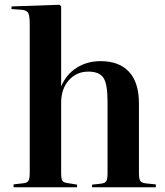

<svg xmlns="http://www.w3.org/2000/svg" viewBox="-20 -787 695 807"><path d="M37 0V-12L80 -17Q95 -19 100 -28Q105 -37 105 -63V-685Q105 -719 99 -731.5Q93 -744 71 -746L28 -749L29 -760L230 -767L237 -761V-426H238Q260 -476 303.5 -503Q347 -530 403 -530Q481 -530 522.5 -485Q564 -440 564 -352V-58Q564 -34 570 -26Q576 -18 595 -16L635 -12V0H367V-11L404 -15Q422 -17 427 -26Q432 -35 432 -58V-361Q432 -433 415 -459.5Q398 -486 351 -486Q302 -486 269.5 -450Q237 -414 237 -355V-61Q237 -37 241.5 -28.5Q246 -20 261 -18L304 -11V0Z"/></svg>

Font: Literata 72pt SemiBold
Style: Regular
Weight: 600
Designer: Latin by Veronika Burian and Jose Scaglione. Greek by Irene Vlachou. Cyrillic by Vera Evstafieva.
Foundry: TypeTogether
Version: Version 3.002